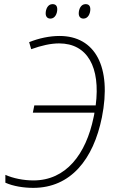

<svg xmlns="http://www.w3.org/2000/svg" viewBox="-20 -899 552 929"><path d="M384 -809C406 -809 417 -833 417 -854C417 -870 410 -879 394 -879C371 -879 361 -854 361 -834C361 -818 370 -809 384 -809ZM224 -809C246 -809 257 -833 257 -854C257 -870 250 -879 234 -879C211 -879 201 -854 201 -834C201 -818 210 -809 224 -809ZM141 10C322 10 432 -128 473 -331C522 -576 440 -725 268 -725C220 -725 168 -714 121 -695L131 -661C181 -679 226 -689 266 -689C403 -689 467 -574 443 -389H146L139 -354H437C436 -347 435 -339 433 -332C396 -152 299 -26 142 -26C94 -26 44 -36 6 -53V-15C44 2 94 10 141 10Z"/></svg>

Font: Noto Sans SemiCondensed ExtraLight
Style: Italic
Weight: 200
Width: 4
Italic angle: -12°
Designer: Monotype Design Team
Foundry: Monotype Imaging Inc.
Version: Version 2.013